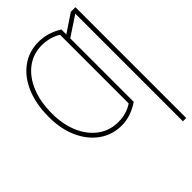

<svg xmlns="http://www.w3.org/2000/svg" viewBox="-232 -635 919 919"><g transform="rotate(-45 228.0 -175.0)"><path d="M459 -545.9V204.1H436.5V-524.4L335.9 -458V-28.3Q276.9 11.7 215.8 11.7Q151.9 11.7 102.3 -23.7Q52.7 -59.1 24.9 -121.1Q-2.9 -183.1 -2.9 -262.7V-264.6Q-2.9 -352.1 24.9 -417Q52.7 -481.9 102.3 -517.8Q151.9 -553.7 215.8 -553.7Q248.5 -553.7 277.8 -544.7Q307.1 -535.6 335.9 -518.6V-484.4L427.7 -545.9ZM215.8 -11.7Q270 -11.2 313.5 -40V-504.9Q269 -531.2 215.8 -531.2Q158.7 -531.2 114.3 -498.3Q69.8 -465.3 44.7 -405.5Q19.5 -345.7 19.5 -264.6V-262.7Q20 -189.5 44.9 -132.6Q69.8 -75.7 114 -43.7Q158.2 -11.7 215.8 -11.7Z"/></g></svg>

Font: Inter Display Thin
Style: Regular
Weight: 100
Designer: Rasmus Andersson
Foundry: rsms
Version: Version 4.000;git-a52131595